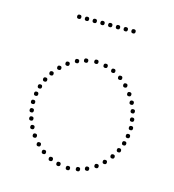

<svg xmlns="http://www.w3.org/2000/svg" viewBox="-106 -793 802 885"><g transform="rotate(15 295.0 -350.5)"><path d="M166 -684Q156 -684 156 -694Q156 -704 166 -704Q176 -704 176 -694Q176 -684 166 -684ZM203 -684Q193 -684 193 -694Q193 -704 203 -704Q213 -704 213 -694Q213 -684 203 -684ZM240 -684Q230 -684 230 -694Q230 -704 240 -704Q250 -704 250 -694Q250 -684 240 -684ZM277 -684Q267 -684 267 -694Q267 -704 277 -704Q287 -704 287 -694Q287 -684 277 -684ZM314 -684Q304 -684 304 -694Q304 -704 314 -704Q324 -704 324 -694Q324 -684 314 -684ZM351 -684Q341 -684 341 -694Q341 -704 351 -704Q361 -704 361 -694Q361 -684 351 -684ZM388 -684Q378 -684 378 -694Q378 -704 388 -704Q398 -704 398 -694Q398 -684 388 -684ZM425 -684Q415 -684 415 -694Q415 -704 425 -704Q435 -704 435 -694Q435 -684 425 -684ZM296 -504Q286 -504 286 -514Q286 -524 296 -524Q306 -524 306 -514Q306 -504 296 -504ZM342 -497Q332 -497 332 -507Q332 -517 342 -517Q352 -517 352 -507Q352 -497 342 -497ZM382 -484Q372 -484 372 -494Q372 -504 382 -504Q392 -504 392 -494Q392 -484 382 -484ZM421 -461Q411 -461 411 -471Q411 -481 421 -481Q431 -481 431 -471Q431 -461 421 -461ZM453 -433Q443 -433 443 -443Q443 -453 453 -453Q463 -453 463 -443Q463 -433 453 -433ZM502 -364Q492 -364 492 -374Q492 -384 502 -384Q512 -384 512 -374Q512 -364 502 -364ZM517 -327Q507 -327 507 -337Q507 -347 517 -347Q527 -347 527 -337Q527 -327 517 -327ZM529 -250Q519 -250 519 -260Q519 -270 529 -270Q539 -270 539 -260Q539 -250 529 -250ZM481 -399Q471 -399 471 -409Q471 -419 481 -419Q491 -419 491 -409Q491 -399 481 -399ZM524 -289Q514 -289 514 -299Q514 -309 524 -309Q534 -309 534 -299Q534 -289 524 -289ZM249 -497Q239 -497 239 -507Q239 -517 249 -517Q259 -517 259 -507Q259 -497 249 -497ZM209 -484Q199 -484 199 -494Q199 -504 209 -504Q219 -504 219 -494Q219 -484 209 -484ZM170 -461Q160 -461 160 -471Q160 -481 170 -481Q180 -481 180 -471Q180 -461 170 -461ZM138 -433Q128 -433 128 -443Q128 -453 138 -453Q148 -453 148 -443Q148 -433 138 -433ZM89 -364Q79 -364 79 -374Q79 -384 89 -384Q99 -384 99 -374Q99 -364 89 -364ZM74 -327Q64 -327 64 -337Q64 -347 74 -347Q84 -347 84 -337Q84 -327 74 -327ZM62 -250Q52 -250 52 -260Q52 -270 62 -270Q72 -270 72 -260Q72 -250 62 -250ZM110 -399Q100 -399 100 -409Q100 -419 110 -419Q120 -419 120 -409Q120 -399 110 -399ZM66 -290Q56 -290 56 -300Q56 -310 66 -310Q76 -310 76 -300Q76 -290 66 -290ZM296 -17Q306 -17 306 -7Q306 3 296 3Q286 3 286 -7Q286 -17 296 -17ZM342 -24Q352 -24 352 -14Q352 -4 342 -4Q332 -4 332 -14Q332 -24 342 -24ZM382 -37Q392 -37 392 -27Q392 -17 382 -17Q372 -17 372 -27Q372 -37 382 -37ZM421 -60Q431 -60 431 -50Q431 -40 421 -40Q411 -40 411 -50Q411 -60 421 -60ZM453 -88Q463 -88 463 -78Q463 -68 453 -68Q443 -68 443 -78Q443 -88 453 -88ZM502 -157Q512 -157 512 -147Q512 -137 502 -137Q492 -137 492 -147Q492 -157 502 -157ZM517 -194Q527 -194 527 -184Q527 -174 517 -174Q507 -174 507 -184Q507 -194 517 -194ZM481 -122Q491 -122 491 -112Q491 -102 481 -102Q471 -102 471 -112Q471 -122 481 -122ZM525 -231Q535 -231 535 -221Q535 -211 525 -211Q515 -211 515 -221Q515 -231 525 -231ZM249 -24Q259 -24 259 -14Q259 -4 249 -4Q239 -4 239 -14Q239 -24 249 -24ZM209 -37Q219 -37 219 -27Q219 -17 209 -17Q199 -17 199 -27Q199 -37 209 -37ZM170 -60Q180 -60 180 -50Q180 -40 170 -40Q160 -40 160 -50Q160 -60 170 -60ZM138 -88Q148 -88 148 -78Q148 -68 138 -68Q128 -68 128 -78Q128 -88 138 -88ZM89 -157Q99 -157 99 -147Q99 -137 89 -137Q79 -137 79 -147Q79 -157 89 -157ZM74 -194Q84 -194 84 -184Q84 -174 74 -174Q64 -174 64 -184Q64 -194 74 -194ZM110 -122Q120 -122 120 -112Q120 -102 110 -102Q100 -102 100 -112Q100 -122 110 -122ZM66 -231Q76 -231 76 -221Q76 -211 66 -211Q56 -211 56 -221Q56 -231 66 -231Z"/></g></svg>

Font: Raleway Dots 
Style: Regular
Weight: 400
Version: Version 1.000